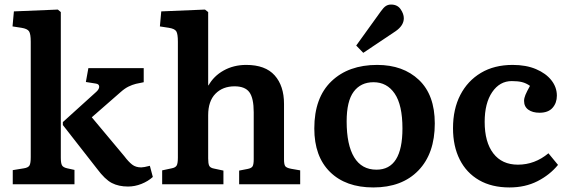

<svg xmlns="http://www.w3.org/2000/svg" viewBox="-20 -809 2495 843"><path d="M36 0V-62L85 -70Q104 -73 109.5 -82.5Q115 -92 115 -119V-626Q115 -660 107.5 -671.5Q100 -683 74 -687L35 -693L41 -759L234 -767L247 -756V-117Q247 -93 252 -83.5Q257 -74 275 -70L307 -63V0ZM542 10Q501 10 471 -5.5Q441 -21 406 -68L256 -260V-273L403 -406Q416 -418 415.5 -429Q415 -440 401 -442L357 -449L368 -510H611V-448L577 -441Q561 -437 544.5 -429Q528 -421 510 -405L383 -294L526 -123Q544 -99 560 -86.5Q576 -74 600 -74Q611 -74 638 -81L651 -32Q630 -13 601 -1.5Q572 10 542 10Z M692 0V-61L734 -70Q750 -73 755.5 -82Q761 -91 761 -117V-626Q761 -660 754 -671.5Q747 -683 721 -687L682 -693L688 -759L880 -767L894 -756V-439L895 -433Q918 -475 962 -499.5Q1006 -524 1061 -524Q1145 -524 1186 -478Q1227 -432 1227 -353V-109Q1227 -88 1232 -80Q1237 -72 1258 -68L1298 -61V0H1030V-60L1066 -67Q1083 -70 1088.5 -78Q1094 -86 1094 -110V-316Q1094 -378 1075 -404Q1056 -430 1010 -430Q958 -430 926 -397.5Q894 -365 894 -303V-113Q894 -91 898.5 -81.5Q903 -72 919 -69L961 -60V0Z M1619 14Q1498 14 1429 -54Q1360 -122 1360 -245Q1360 -380 1435 -452Q1510 -524 1636 -524Q1750 -524 1819.5 -458Q1889 -392 1889 -267Q1889 -135 1817 -60.5Q1745 14 1619 14ZM1633 -64Q1747 -64 1747 -245Q1747 -348 1713 -398Q1679 -448 1620 -448Q1564 -448 1533 -406.5Q1502 -365 1502 -276Q1502 -173 1535 -118.5Q1568 -64 1633 -64ZM1575 -577 1544 -609 1652 -759Q1664 -776 1674 -782.5Q1684 -789 1697 -789Q1725 -789 1739 -768.5Q1753 -748 1753 -729Q1753 -697 1717 -672Z M2217 14Q2139 14 2083.5 -18Q2028 -50 1998.5 -108.5Q1969 -167 1969 -246Q1969 -330 2001 -392Q2033 -454 2091.5 -489Q2150 -524 2231 -524Q2290 -524 2333.5 -505.5Q2377 -487 2401 -456.5Q2425 -426 2425 -389Q2425 -357 2406 -335.5Q2387 -314 2349 -314Q2318 -314 2299.5 -327.5Q2281 -341 2281 -366Q2281 -378 2287 -392.5Q2293 -407 2307 -432Q2290 -444 2272 -448.5Q2254 -453 2227 -453Q2174 -453 2141 -404.5Q2108 -356 2108 -274Q2108 -185 2146 -135.5Q2184 -86 2254 -86Q2328 -86 2388 -136L2430 -85Q2394 -41 2340 -13.5Q2286 14 2217 14Z"/></svg>

Font: Literata SemiBold
Style: Regular
Weight: 600
Designer: Latin by Veronika Burian and Jose Scaglione. Greek by Irene Vlachou. Cyrillic by Vera Evstafieva.
Foundry: TypeTogether
Version: Version 3.103; ttfautohint (v1.8.4.7-5d5b);gftools[0.9.29]